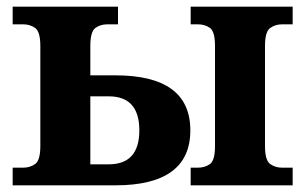

<svg xmlns="http://www.w3.org/2000/svg" viewBox="-20 -556 916 576"><path d="M552 0V-53H574Q595 -53 610 -64Q625 -75 625 -118V-418Q625 -461 610 -472Q595 -483 574 -483H552V-536H858V-483H826Q806 -483 790.5 -472Q775 -461 775 -418V-118Q775 -75 790.5 -64Q806 -53 826 -53H858V0ZM18 0V-53H50Q70 -53 85.5 -64Q101 -75 101 -118V-418Q101 -461 85.5 -472Q70 -483 50 -483H18V-536H334V-483H302Q281 -483 266 -472Q251 -461 251 -418V-330H326Q551 -330 551 -165Q551 0 326 0ZM251 -63H306Q398 -63 398 -165Q398 -267 306 -267H251Z"/></svg>

Font: Noto Serif
Style: Bold
Weight: 700
Designer: Monotype Design Team
Foundry: Monotype Imaging Inc.
Version: Version 2.014